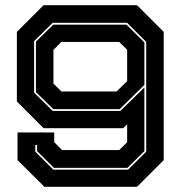

<svg xmlns="http://www.w3.org/2000/svg" viewBox="-20 -720 696 740"><path d="M508 -700 611 -597V-103L508 0H151L47.5 -103V-209.5H189V-172L219.5 -141.5H439.5L470 -172V-241L455 -226H148L45 -329V-597L148 -700ZM470 -632H183L111.5 -561.5V-363L183 -292.5H444L536.5 -383V-137.5L471 -73H188L123 -137.5V-161.5H116V-135.5L185.5 -66H473.5L543.5 -135.5V-558.5ZM467.5 -625 536.5 -556.5V-392.5L441.5 -299.5H185.5L118.5 -365V-559.5L185.5 -625ZM439.5 -558.5H216.5L186 -528V-398L216.5 -367.5H429.5L470 -407.5V-528Z"/></svg>

Font: Tourney Expanded ExtraBold
Style: Regular
Weight: 800
Width: 7
Designer: Tyler Finck
Foundry: Etcetera Type Co
Version: Version 1.010; ttfautohint (v1.8.3)